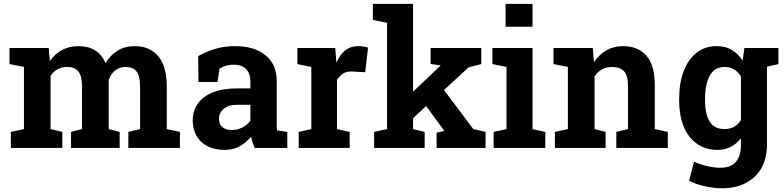

<svg xmlns="http://www.w3.org/2000/svg" viewBox="-20 -782 4143 1015"><path d="M37.3 0V-84.7L106.6 -99.5V-428.3L30.3 -443.2V-528.3H237.6L243.4 -458.6Q269 -496.5 307.3 -517.3Q345.6 -538.1 396 -538.1Q446.7 -538.1 483.1 -515.6Q519.4 -493.1 537.9 -447.5Q562.2 -490 601.3 -514.1Q640.4 -538.1 693.1 -538.1Q771.5 -538.1 816.6 -484.9Q861.7 -431.6 861.7 -322.7V-99.5L931.1 -84.7V0H658.5V-84.7L720.5 -99.5V-323Q720.5 -382.1 701.1 -405.1Q681.7 -428 644.2 -428Q610.6 -428 587.6 -408.7Q564.6 -389.5 554.4 -358.3V-99.5L612.6 -84.7V0H355.5V-84.7L413.7 -99.5V-323Q413.7 -380.6 394.1 -404.3Q374.6 -428 336.7 -428Q306 -428 283.8 -415.7Q261.6 -403.3 247.4 -380.3V-99.5L309.4 -84.7V0Z M1168.3 10.3Q1090.1 10.3 1044.5 -31.9Q998.9 -74.1 998.9 -146.8Q998.9 -196.5 1025.9 -234.4Q1052.3 -272.1 1104.6 -293.4Q1156.8 -314.7 1233.4 -314.7H1303.6V-354.2Q1303.6 -392.4 1281.3 -416.3Q1259 -440.1 1215 -440.1Q1192.1 -440.1 1173.8 -434.4Q1155.6 -428.7 1140.5 -418.4L1129.7 -348.4H1029.1L1027.6 -485.1Q1068.3 -508.6 1116.1 -523.3Q1163.9 -538.1 1222.4 -538.1Q1324.4 -538.1 1383.6 -490Q1442.9 -441.9 1442.9 -352.6V-134Q1442.9 -123.1 1443.1 -112.8Q1443.4 -102.4 1444.9 -92.7L1498.8 -84.7V0H1326.1Q1320.5 -13.9 1315.1 -29.5Q1309.8 -45.1 1307.9 -60.7Q1282.7 -28.6 1248.4 -9.2Q1214.2 10.3 1168.3 10.3ZM1205 -94.6Q1235 -94.6 1261.8 -108.3Q1288.6 -122.1 1303.6 -144V-228H1233.2Q1186.1 -228 1161.9 -206.2Q1137.6 -184.5 1137.6 -153.9Q1137.6 -125.7 1155.4 -110.2Q1173.2 -94.6 1205 -94.6Z M1559.1 0V-84.7L1625.8 -99.5V-428.3L1552.3 -443.2V-528.3H1752.1L1757.5 -462.7L1758.5 -451.1Q1777.4 -494.2 1805.4 -516.2Q1833.4 -538.1 1872.7 -538.1Q1884.9 -538.1 1899.6 -536Q1914.3 -533.9 1925.5 -530.3L1910.7 -400.2L1842.4 -403.8Q1812.8 -405.4 1794.2 -393.5Q1775.7 -381.6 1761.5 -359.3V-99.5L1828.5 -84.7V0Z M1957.8 0V-84.7L2026 -99.5V-661.7L1951.1 -676.6V-761.7H2163.8V-297.7L2308.6 -434.8L2309.6 -436.2L2256.4 -444V-528.3H2524.4V-443.2L2457.4 -426.1L2327.1 -306L2482 -99.9L2546.8 -84.7V0H2288.1V-80.6L2328.3 -89.8L2327.4 -91.8L2232.9 -221.4L2163.8 -157.3V-99.5L2224.9 -84.7V0Z M2589.7 0V-84.7L2657.6 -99.5V-428.3L2583 -443.2V-528.3H2795.1V-99.5L2862.7 -84.7V0ZM2652.7 -640.5V-761.7H2795.1V-640.5Z M2913.3 0V-84.7L2982 -99.5V-428.3L2906.2 -443.2V-528.3H3113.7L3119.9 -452.6Q3146.3 -493.2 3185.2 -515.6Q3224.1 -538.1 3273.7 -538.1Q3352.4 -538.1 3397 -487.9Q3441.5 -437.7 3441.5 -330.3V-99.5L3510.3 -84.7V0H3238.2V-84.7L3299.9 -99.5V-329.8Q3299.9 -383.2 3278.6 -405.6Q3257.3 -428 3215.6 -428Q3184.7 -428 3161.6 -414.9Q3138.6 -401.8 3123.3 -377.6V-99.5L3181.5 -84.7V0Z M3795.7 213.4Q3756.7 213.4 3708.3 203Q3660 192.7 3623 173.7L3648.8 72.9Q3681.8 87.7 3719 96.2Q3756.2 104.8 3788.6 104.8Q3844.8 104.8 3870.9 72.9Q3897 41 3897 -15.9V-51Q3874 -21.3 3842.9 -5.5Q3811.7 10.3 3771.3 10.3Q3703 10.3 3655.3 -29Q3614.3 -61.6 3592.3 -118.3Q3570.4 -174.9 3570.4 -249.4V-259.7Q3570.4 -343.2 3594.3 -406Q3618.1 -468.5 3662.5 -503.3Q3706.8 -538.1 3768.8 -538.1Q3815 -538.1 3848.5 -518.3Q3882 -498.4 3905.7 -461.9L3915.3 -528.3H4034.5V-15.3Q4034.5 60.4 4000.4 114.4Q3971 161.4 3918.9 187.4Q3866.8 213.4 3795.7 213.4ZM3809.9 -99.8Q3839.6 -99.8 3861.4 -112Q3883.2 -124.1 3897 -147.4V-377.3Q3883.4 -401.4 3861.4 -414.7Q3839.4 -428 3810.3 -428Q3757.7 -428 3732.5 -382.8Q3707.3 -337.6 3707.3 -259.7V-249.4Q3707.3 -179.8 3731.2 -139.8Q3755.1 -99.8 3809.9 -99.8ZM4016.9 -426 3957.6 -528.3H4095.2V-443.1Z"/></svg>

Font: Hanuman
Style: Regular
Weight: 400
Designer: Danh Hong
Foundry: Danh Hong
Version: Version 9.000